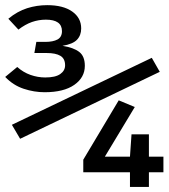

<svg xmlns="http://www.w3.org/2000/svg" viewBox="-23 -733 661 753"><path d="M162.1 -712.8Q224.6 -712.8 260 -687.9Q295.4 -663.1 295.4 -621.5Q295.4 -594.4 279 -577.2Q262.6 -560 222.1 -553.3Q266.2 -546.2 287.9 -529.2Q309.7 -512.3 309.7 -474.9Q309.7 -429.2 268.5 -400.3Q227.2 -371.3 151.8 -371.3Q110.8 -371.3 69.7 -384.9Q28.7 -398.5 -2.6 -431.3L44.6 -470.3Q68.2 -449.2 96.7 -439.2Q125.1 -429.2 154.4 -429.2Q194.4 -429.2 213.3 -442.6Q232.3 -455.9 232.3 -476.9Q232.3 -503.1 213.8 -514.1Q195.4 -525.1 159.5 -525.1H111.8L119.5 -568.7H154.4Q185.1 -568.7 202.6 -578.2Q220 -587.7 220 -610.8Q220 -655.9 156.9 -655.9Q128.7 -655.9 102.3 -646.7Q75.9 -637.4 49.2 -616.9L9.7 -659.5Q45.1 -688.7 83.3 -700.8Q121.5 -712.8 162.1 -712.8ZM55.9 -188.7 23.6 -243.6 572.3 -506.2 603.6 -451.3ZM561 -57.4V0H486.7V-57.4H303.6V-106.7L442.6 -339.5L505.6 -313.3L388.2 -118.5H486.7L492.8 -206.2H561V-118.5H617.9V-57.4Z"/></svg>

Font: FiraCode Nerd Font
Style: Regular
Weight: 400
Designer: Carrois Corporate, Edenspiekermann AG, Nikita Prokopov
Foundry: Carrois Corporate, Edenspiekermann AG, Nikita Prokopov
Version: Version 6.002;Nerd Fonts 2.1.0